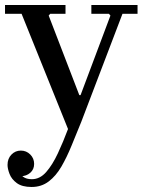

<svg xmlns="http://www.w3.org/2000/svg" viewBox="-29 -485 569 765"><path d="M242 29 57 -430H-9V-465H232V-430H171L165 -423L287 -106H292L411 -423L405 -430H335V-465H519V-430H459L295 0ZM97 260Q59 260 38 244.5Q17 229 9 208Q1 187 1 172Q1 147 16.5 131Q32 115 54 115Q76 115 91.5 130.5Q107 146 107 168Q107 190 91.5 203.5Q76 217 54 217Q41 217 31.5 210.5Q22 204 16.5 194Q11 184 11 172H41Q41 183 46 196.5Q51 210 63.5 219.5Q76 229 98 229Q130 229 155 200.5Q180 172 201.5 126Q223 80 242 29L295 0Q275 49 256 95.5Q237 142 215.5 179Q194 216 165 238Q136 260 97 260Z"/></svg>

Font: Brygada 1918 Medium
Style: Regular
Weight: 500
Designer: Mateusz Machalski | Borys Kosmynka | Przemek Hoffer
Foundry: NIEPODLEGLA 2018
Version: Version 3.006